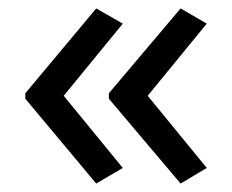

<svg xmlns="http://www.w3.org/2000/svg" viewBox="-20 -491 549 455"><path d="M40 -270V-257L208 -56L271 -93L131 -264L271 -435L208 -471ZM238 -270V-257L408 -56L470 -93L330 -264L470 -435L408 -471Z"/></svg>

Font: Noto Sans Newa
Style: Regular
Weight: 400
Designer: Monotype Design Team
Foundry: Monotype Imaging Inc.
Version: Version 2.007